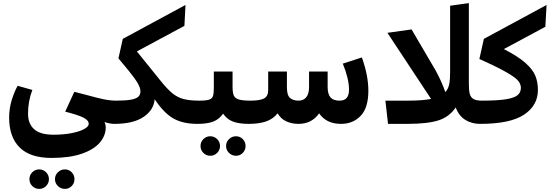

<svg xmlns="http://www.w3.org/2000/svg" viewBox="-20 -800 3579 1240"><path d="M718 0Q690 0 655 -12Q663 6 663 21Q663 76 624.5 121Q586 166 507.5 193Q429 220 313 220Q175 220 107 152.5Q39 85 39 -40Q39 -99 55.5 -153Q72 -207 94 -246L189 -219Q161 -147 161 -65Q161 -1 200.5 34.5Q240 70 325 70Q392 70 444 59.5Q496 49 524.5 33Q553 17 553 0Q553 -23 518.5 -40.5Q484 -58 401 -79L460 -207L534 -188Q606 -168 649 -159Q692 -150 731 -150L738 -67ZM170 357Q170 331 188.5 312.5Q207 294 233 294Q259 294 277.5 312.5Q296 331 296 357Q296 383 277.5 401.5Q259 420 233 420Q207 420 188.5 401.5Q170 383 170 357ZM335 357Q335 331 354 312.5Q373 294 399 294Q425 294 443 312.5Q461 331 461 357Q461 383 443 401.5Q425 420 399 420Q373 420 354 401.5Q335 383 335 357Z M1275 -71 1255 0Q1162 0 1100.5 -34.5Q1039 -69 979 -159Q973 -89 906.5 -44.5Q840 0 718 0L698 -67L730 -150Q793 -150 827 -156.5Q861 -163 874 -176Q887 -189 887 -210Q887 -232 869.5 -262.5Q852 -293 812 -342L745 -423L773 -549L1178 -768L1171 -633L864 -468L1015 -281Q1059 -226 1091.5 -199Q1124 -172 1163.5 -161Q1203 -150 1267 -150Z M1606 -68 1586 0Q1525 0 1485.5 -14.5Q1446 -29 1421 -66Q1395 -29 1356.5 -14.5Q1318 0 1255 0L1235 -67L1268 -150Q1313 -150 1332 -157Q1351 -164 1356 -181Q1361 -198 1361 -237V-338H1482V-239Q1482 -201 1490 -183Q1498 -165 1522.5 -157.5Q1547 -150 1598 -150ZM1275 143Q1275 117 1293.5 98.5Q1312 80 1338 80Q1364 80 1382.5 98.5Q1401 117 1401 143Q1401 169 1382.5 187.5Q1364 206 1338 206Q1312 206 1293.5 187.5Q1275 169 1275 143ZM1440 143Q1440 117 1459 98.5Q1478 80 1504 80Q1530 80 1548 98.5Q1566 117 1566 143Q1566 169 1548 187.5Q1530 206 1504 206Q1478 206 1459 187.5Q1440 169 1440 143Z M2359 -214Q2359 -104 2309.5 -52Q2260 0 2182 0Q2088 0 2041 -68Q1994 0 1907 0Q1865 0 1829.5 -16Q1794 -32 1773 -68Q1742 -30 1696.5 -15Q1651 0 1586 0L1566 -68L1598 -150Q1658 -150 1685 -164Q1712 -178 1712 -218V-338H1833V-235Q1833 -185 1853 -167.5Q1873 -150 1908 -150Q1940 -150 1958 -172Q1976 -194 1976 -239V-338H2096V-239Q2096 -192 2114.5 -171Q2133 -150 2172 -150Q2204 -150 2219 -167.5Q2234 -185 2234 -222Q2234 -291 2194 -389L2317 -429Q2359 -312 2359 -214Z M3100 -66 3080 0Q3027 0 2985.5 -25.5Q2944 -51 2923 -106Q2882 -45 2811.5 -22.5Q2741 0 2612 0H2486L2469 -150H2618Q2707 -150 2764 -161L2482 -588L2638 -610L2794 -344Q2836 -266 2856 -205Q2875 -226 2881 -255.5Q2887 -285 2887 -333V-763L3008 -780V-258Q3008 -216 3014 -193.5Q3020 -171 3038 -160.5Q3056 -150 3092 -150Z M3502 -627 3234 -483Q3326 -436 3373.5 -393.5Q3421 -351 3437.5 -310.5Q3454 -270 3454 -219Q3454 -119 3364.5 -59.5Q3275 0 3080 0L3060 -67L3092 -150Q3193 -150 3248 -159Q3303 -168 3323.5 -186Q3344 -204 3344 -233Q3344 -256 3327 -277.5Q3310 -299 3252 -332.5Q3194 -366 3076 -419L3105 -549L3510 -768Z"/></svg>

Font: FiraGOUPP
Style: Bold
Weight: 700
Designer: bBox Type
Foundry: bBox Type GmbH
Version: Version 1.001